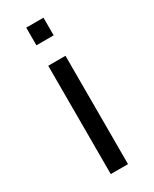

<svg xmlns="http://www.w3.org/2000/svg" viewBox="-191 -779 666 829"><g transform="rotate(-30 142.0 -365.0)"><path d="M99 -642H185V-730H99ZM99 0H185V-540H99Z"/></g></svg>

Font: Resamitz
Style: Bold
Weight: 700
Designer: gluk
Foundry: gluk
Version: Version 0.047